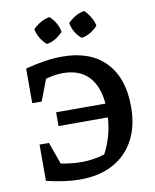

<svg xmlns="http://www.w3.org/2000/svg" viewBox="-96 -960 840 1042"><g transform="rotate(-10 324.0 -438.5)"><path d="M260 10Q220 10 173 3.5Q126 -3 76 -15V-215H128L171 -94Q230 -82 286 -82Q349 -82 412 -101Q460 -190 467 -296H195V-372H467Q458 -472 407.5 -523.5Q357 -575 268 -575Q225 -575 173 -561L128 -443H76V-634Q190 -664 279 -664Q433 -664 517 -577.5Q601 -491 601 -332Q601 -225 560 -148.5Q519 -72 443 -31Q367 10 260 10ZM249 -887Q269 -869 282.5 -845.5Q296 -822 300 -797Q283 -778 259 -763.5Q235 -749 210 -746Q191 -762 176.5 -786Q162 -810 157 -836Q175 -855 199 -869Q223 -883 249 -887ZM440 -887Q459 -869 473 -845.5Q487 -822 492 -797Q475 -778 451 -763.5Q427 -749 402 -746Q360 -780 349 -836Q367 -855 390.5 -869Q414 -883 440 -887Z"/></g></svg>

Font: Piazzolla SemiBold
Style: Regular
Weight: 600
Designer: Juan Pablo del Peral
Foundry: Huerta Tipografica
Version: Version 1.330